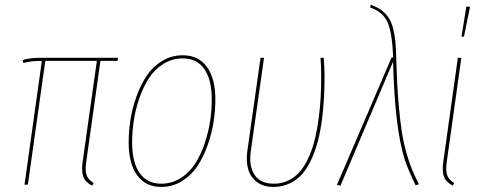

<svg xmlns="http://www.w3.org/2000/svg" viewBox="-20 -754 1968 784"><path d="M390.1 -505.4 332 -92.3Q327.1 -57.6 333.7 -38.8Q340.3 -20 362.3 -6.8L356.4 4.4Q328.6 -10.3 320.3 -32Q312 -53.7 317.4 -92.8L375.5 -505.4H165L93.8 0H80.1L150.9 -505.4Q104.5 -505.4 75.2 -496.6L72.8 -508.8Q99.1 -518.1 153.3 -518.1H461.9L460 -505.4Z M638.2 9.3Q574.2 9.3 539.8 -38.6Q505.4 -86.4 505.4 -172.4Q505.4 -217.8 512.7 -264.9Q520 -312 537.1 -359.9Q554.2 -407.7 579.1 -444.8Q604 -481.9 642.1 -505.1Q680.2 -528.3 726.6 -528.3Q790.5 -528.3 825 -480.7Q859.4 -433.1 859.4 -347.7Q859.4 -302.7 852.1 -255.6Q844.7 -208.5 827.6 -160.4Q810.5 -112.3 785.9 -75.2Q761.2 -38.1 722.9 -14.4Q684.6 9.3 638.2 9.3ZM638.2 -3.9Q682.1 -3.9 718.3 -27.1Q754.4 -50.3 777.3 -86.4Q800.3 -122.6 815.9 -169.2Q831.5 -215.8 838.1 -260.5Q844.7 -305.2 844.7 -347.7Q844.7 -428.7 814.2 -472.2Q783.7 -515.6 726.6 -515.6Q682.6 -515.6 646.7 -492.9Q610.8 -470.2 587.6 -434.1Q564.5 -397.9 548.6 -351.6Q532.7 -305.2 526.1 -260.3Q519.5 -215.3 519.5 -172.4Q519.5 -91.3 550 -47.6Q580.6 -3.9 638.2 -3.9Z M1301.8 -518.1Q1305.2 -476.1 1305.2 -446.3Q1305.2 -398.4 1303 -355.5Q1300.8 -312.5 1294.7 -265.6Q1288.6 -218.8 1278.6 -179.9Q1268.6 -141.1 1252.4 -105.2Q1236.3 -69.3 1215.1 -44.7Q1193.8 -20 1163.6 -5.4Q1133.3 9.3 1096.7 9.3Q1055.2 9.3 1028.6 -11.2Q1002 -31.7 993.2 -63.7Q984.4 -95.7 989.7 -135.7L1043.9 -518.1H1058.1L1003.9 -135.3Q995.6 -78.1 1018.8 -41.3Q1042 -4.4 1096.7 -3.9Q1130.9 -3.4 1159.2 -17.8Q1187.5 -32.2 1207.5 -56.6Q1227.5 -81.1 1242.7 -116.5Q1257.8 -151.9 1266.8 -189.9Q1275.9 -228 1281.7 -273.7Q1287.6 -319.3 1289.6 -360.4Q1291.5 -401.4 1291.5 -446.3Q1291.5 -481.9 1288.6 -518.1Z M1494.1 -734.4Q1520 -725.6 1537.8 -712.2Q1555.7 -698.7 1567.1 -681.4Q1578.6 -664.1 1585.2 -637.7Q1591.8 -611.3 1594.5 -582.8Q1597.2 -554.2 1598.1 -512.2Q1600.6 -415.5 1606.9 -339.1Q1613.3 -262.7 1620.8 -215.3Q1628.4 -168 1640.4 -127Q1652.3 -85.9 1661.6 -64Q1670.9 -42 1685.1 -12.7Q1688.5 -5.4 1690.4 -2L1677.2 2.9Q1645 -64 1632.8 -102.1Q1591.8 -231.4 1585 -502L1370.1 4.4L1356 0.5L1579.1 -519.5L1585.4 -518.6Q1582 -614.7 1564 -659.7Q1545.9 -704.6 1491.2 -723.6Z M1884.3 -727.1 1899.4 -726.6 1874.5 -604.5H1864.3ZM1863.8 -518.1 1804.2 -92.3Q1799.3 -58.1 1805.9 -39.1Q1812.5 -20 1834.5 -6.8L1829.1 4.4Q1801.3 -10.3 1793 -32Q1784.7 -53.7 1790 -92.8L1849.6 -518.1Z"/></svg>

Font: Fira Sans Compressed Hair
Style: Italic
Weight: 100
Width: 3
Italic angle: -8°
Designer: Carrois Corporate & Edenspiekermann AG
Foundry: Carrois Corporate GbR & Edenspiekermann AG
Version: Version 4.203;PS 004.203;hotconv 1.0.88;makeotf.lib2.5.64775